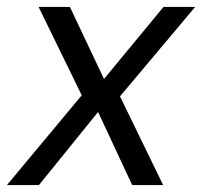

<svg xmlns="http://www.w3.org/2000/svg" viewBox="-43 -532 581 552"><path d="M-23 0 192 -258 68 -512H158L256 -305L427 -512H518L302 -255L426 0H337L239 -210L69 0Z"/></svg>

Font: DM Sans 12pt
Style: Italic
Weight: 400
Italic angle: -10°
Version: Version 4.004;gftools[0.9.30]